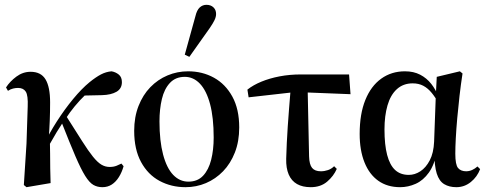

<svg xmlns="http://www.w3.org/2000/svg" viewBox="-20 -764 2013 797"><path d="M90 13 79 4 90 -168 95 -321Q97 -368 87 -383.5Q77 -399 55 -399Q45 -399 34.5 -396.5Q24 -394 13 -387L5 -401Q21 -426 48 -446Q75 -466 107 -466Q150 -466 169 -434.5Q188 -403 188 -339Q188 -300 186.5 -262.5Q185 -225 182 -186H187Q188 -156 188 -125.5Q188 -95 188.5 -65Q189 -35 190 -4ZM160 -117 138 -137H150L160 -160Q184 -210 216 -260Q248 -310 283.5 -353Q319 -396 352 -423Q378 -444 399 -455Q420 -466 443 -468Q460 -465 473 -454.5Q486 -444 486 -423Q486 -396 463.5 -383Q441 -370 403 -369L311 -367L387 -412Q359 -394 335 -371Q311 -348 290 -322.5Q269 -297 251 -269L243 -259Q229 -238 215 -215Q201 -192 187.5 -167.5Q174 -143 160 -117ZM405 13Q384 13 367.5 3.5Q351 -6 333.5 -34Q316 -62 293 -115.5Q270 -169 235 -258L255 -282Q295 -219 321 -178Q347 -137 366 -113.5Q385 -90 401 -80.5Q417 -71 435 -71Q452 -71 464 -76Q476 -81 484 -85L493 -74Q486 -49 473.5 -29Q461 -9 444 2Q427 13 405 13Z M750 13Q691 13 642.5 -13Q594 -39 565.5 -91.5Q537 -144 537 -221Q537 -278 555 -324Q573 -370 604 -402Q635 -434 675.5 -451Q716 -468 761 -468Q820 -468 868 -441.5Q916 -415 944.5 -363Q973 -311 973 -235Q973 -177 955 -131Q937 -85 906 -53Q875 -21 835 -4Q795 13 750 13ZM762 -10Q800 -10 823 -34.5Q846 -59 856.5 -100.5Q867 -142 867 -193Q867 -276 852 -332Q837 -388 810 -416.5Q783 -445 747 -445Q709 -445 685.5 -420Q662 -395 652 -353Q642 -311 642 -260Q642 -179 657 -122.5Q672 -66 699 -38Q726 -10 762 -10ZM747 -537 791 -696Q797 -722 809 -733Q821 -744 837 -744Q855 -744 866 -733.5Q877 -723 877 -706Q877 -694 870.5 -680.5Q864 -667 851 -648L766 -528Z M1012 -360 1007 -392Q1031 -411 1065 -425Q1099 -439 1140.5 -447Q1182 -455 1230 -455H1429L1435 -373L1207 -382ZM1270 13Q1236 13 1213 0Q1190 -13 1178.5 -39.5Q1167 -66 1168 -105Q1169 -138 1170.5 -171Q1172 -204 1174.5 -239.5Q1177 -275 1180 -314.5Q1183 -354 1187 -401L1257 -398L1263 -115Q1264 -81 1275.5 -67Q1287 -53 1312 -53Q1327 -53 1341.5 -58Q1356 -63 1367 -74L1378 -63Q1365 -33 1338 -10Q1311 13 1270 13Z M1641 13Q1588 13 1550.5 -13.5Q1513 -40 1493 -90Q1473 -140 1473 -208Q1473 -291 1496.5 -349Q1520 -407 1562.5 -437.5Q1605 -468 1661 -468Q1697 -468 1724 -454Q1751 -440 1770 -416Q1789 -392 1801 -361H1813L1804 -330Q1788 -359 1772 -378.5Q1756 -398 1737 -408Q1718 -418 1693 -418Q1654 -418 1627.5 -394Q1601 -370 1588.5 -326.5Q1576 -283 1576 -227Q1576 -163 1587 -121Q1598 -79 1620 -58.5Q1642 -38 1677 -38Q1702 -38 1725 -53Q1748 -68 1764 -98.5Q1780 -129 1782 -176L1789 -366L1793 -445L1889 -468L1900 -459Q1893 -414 1887.5 -366Q1882 -318 1878 -273Q1874 -228 1872 -190Q1870 -152 1870 -126Q1870 -80 1881.5 -66.5Q1893 -53 1915 -53Q1928 -53 1940 -58.5Q1952 -64 1962 -73L1973 -62Q1961 -30 1934.5 -8.5Q1908 13 1874 13Q1845 13 1824 0.5Q1803 -12 1793 -43.5Q1783 -75 1783 -132L1794 -137Q1784 -81 1760.5 -48Q1737 -15 1705.5 -1Q1674 13 1641 13Z"/></svg>

Font: Source Serif 4 60pt SemiBold
Style: Regular
Weight: 600
Version: Version 4.004;hotconv 1.0.116;makeotfexe 2.5.65601